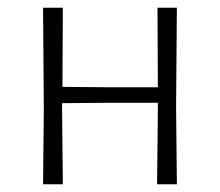

<svg xmlns="http://www.w3.org/2000/svg" viewBox="-20 -475 567 495"><path d="M91 0 93 -195 91 -455H142L141 -251L263 -250H387L386 -455H436L434 -198L436 0H385L387 -195V-210H261L140 -209V-198L142 0Z"/></svg>

Font: Alegreya Sans Light
Style: Regular
Weight: 300
Designer: Juan Pablo del Peral
Foundry: Huerta Tipografica
Version: Version 2.007